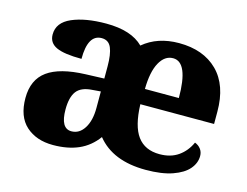

<svg xmlns="http://www.w3.org/2000/svg" viewBox="-82 -680 1053 820"><g transform="rotate(15 444.5 -270.0)"><path d="M43 -154Q43 -235 97.5 -274.5Q152 -314 265 -318L347 -321V-375Q347 -428 335 -456.5Q323 -485 292 -485Q231 -485 231 -377Q154 -377 119.5 -393Q85 -409 85 -446Q85 -499 144 -524.5Q203 -550 295 -550Q406 -550 459 -497Q522 -550 617 -550Q725 -550 787.5 -488Q850 -426 850 -309V-255H524Q527 -159 560 -114.5Q593 -70 658 -70Q707 -70 740.5 -93.5Q774 -117 792 -157Q808 -151 818 -138Q828 -125 828 -107Q828 -76 805.5 -49.5Q783 -23 736 -6.5Q689 10 618 10Q472 10 402 -77Q369 -32 321 -11Q273 10 208 10Q134 10 88.5 -31Q43 -72 43 -154ZM676 -323Q676 -481 609 -481Q572 -481 549.5 -440Q527 -399 526 -323ZM347 -191V-264L310 -261Q261 -258 241 -231.5Q221 -205 221 -151Q221 -67 269 -67Q304 -67 325.5 -101Q347 -135 347 -191Z"/></g></svg>

Font: Noto Serif ExtraBold
Style: Regular
Weight: 800
Designer: Monotype Design Team
Foundry: Monotype Imaging Inc.
Version: Version 1.001